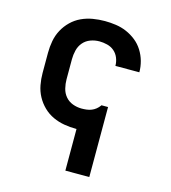

<svg xmlns="http://www.w3.org/2000/svg" viewBox="-110 -617 821 922"><g transform="rotate(15 300.0 -156.5)"><path d="M300 215V8H298Q268 8 238.5 3Q209 -2 182 -14.5Q155 -27 133.5 -48Q112 -69 98 -95Q84 -121 78.5 -150.5Q73 -180 73 -210V-310Q73 -340 78.5 -369.5Q84 -399 98 -425Q112 -451 133.5 -472Q155 -493 182 -505.5Q209 -518 238.5 -523Q268 -528 298 -528Q325 -528 353 -524Q381 -520 406.5 -509Q432 -498 454 -480.5Q476 -463 491 -439Q506 -415 513.5 -388Q521 -361 521 -333H402Q402 -353 394.5 -372Q387 -391 372 -404Q357 -417 337 -422Q317 -427 298 -427Q275 -427 253.5 -419Q232 -411 217.5 -394Q203 -377 197.5 -354.5Q192 -332 192 -310V-210Q192 -188 197.5 -165.5Q203 -143 217.5 -126Q232 -109 253.5 -101Q275 -93 298 -93Q310 -93 322.5 -94.5Q335 -96 346.5 -100.5Q358 -105 368 -113Q378 -121 385 -131L386 -133H419V215Z"/></g></svg>

Font: Iosevka Aile
Style: Bold
Weight: 700
Designer: Belleve Invis
Foundry: Belleve Invis
Version: Version 28.0.1; ttfautohint (v1.8.4)